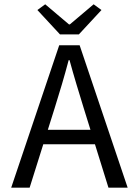

<svg xmlns="http://www.w3.org/2000/svg" viewBox="-20 -865 640 885"><path d="M31.6 0 252.9 -656.3H347.1L568.4 0H479.9L365.9 -366.6Q348.9 -421.8 332.4 -476.5Q316 -531.1 300.5 -587.7H296.5Q281.5 -531.1 265.4 -476.5Q249.3 -421.8 231.9 -366.6L116.6 0ZM148 -199.9V-266.6H449.4V-199.9ZM256.6 -706.3 152.3 -818.8 188.4 -845.2 298 -752.5H302L411.6 -845.2L447.7 -818.8L343.4 -706.3Z"/></svg>

Font: Source Code Pro ExtraLight
Style: Regular
Weight: 200
Monospace: yes
Designer: Paul D. Hunt, Teo Tuominen
Foundry: Adobe
Version: Version 1.026;hotconv 1.1.0;makeotfexe 2.6.0